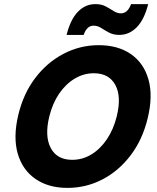

<svg xmlns="http://www.w3.org/2000/svg" viewBox="-20 -905 765 935"><path d="M308.3 10Q215.8 10 152.5 -33.8Q89.2 -77.5 66.2 -157.5Q43.3 -237.5 69.2 -345.8Q94.2 -450 152.1 -525.8Q210 -601.7 290 -643.3Q370 -685 460.8 -685Q554.2 -685 617.1 -641.7Q680 -598.3 702.9 -518.3Q725.8 -438.3 699.2 -329.2Q674.2 -225 616.2 -148.8Q558.3 -72.5 478.8 -31.2Q399.2 10 308.3 10ZM331.7 -126.7Q381.7 -126.7 425 -152.9Q468.3 -179.2 500.4 -226.7Q532.5 -274.2 548.3 -337.5Q572.5 -434.2 541.7 -491.2Q510.8 -548.3 436.7 -548.3Q387.5 -548.3 343.8 -522.1Q300 -495.8 267.9 -448.8Q235.8 -401.7 220 -337.5Q196.7 -241.7 227.1 -184.2Q257.5 -126.7 331.7 -126.7ZM304.2 -735Q323.3 -810.8 359.6 -847.9Q395.8 -885 444.2 -885Q474.2 -885 495 -873.8Q515.8 -862.5 533.3 -851.2Q550.8 -840 569.2 -840Q601.7 -840 618.3 -885H701.7Q682.5 -809.2 645.8 -772.1Q609.2 -735 560.8 -735Q532.5 -735 511.2 -746.2Q490 -757.5 472.5 -768.8Q455 -780 435.8 -780Q402.5 -780 387.5 -735Z"/></svg>

Font: Funnel Sans ExtraBold
Style: Italic
Weight: 800
Italic angle: -14.036°
Version: Version 1.000; Beta; Release 5; Build 24; ttfautohint (v1.8.